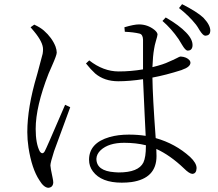

<svg xmlns="http://www.w3.org/2000/svg" viewBox="-20 -849 1040 917"><path d="M755.9 -749 771.5 -765.6Q835.9 -728.5 869.1 -693.4Q902.3 -659.2 899.4 -628.9Q896.5 -606.4 875 -607.4Q865.2 -608.4 849.6 -634.8Q838.9 -653.3 833 -662.1Q798.8 -711.9 755.9 -749ZM126 -718.8 143.6 -731.4Q172.9 -717.8 189.5 -703.1Q228.5 -668.9 245.1 -627Q251 -610.4 251 -597.7Q251 -585.9 228.5 -535.2Q219.7 -514.6 211.9 -497.1Q150.4 -339.8 150.4 -233.4Q150.4 -163.1 169.9 -126Q182.6 -108.4 193.4 -126Q201.2 -139.6 275.4 -312.5Q285.2 -335.9 291 -348.6L315.4 -336.9Q307.6 -314.5 280.3 -241.2Q245.1 -147.5 238.3 -127Q220.7 -72.3 220.7 -58.6Q220.7 -48.8 231.4 1Q234.4 14.6 234.4 23.4Q232.4 46.9 210 47.9Q188.5 45.9 168 11.7Q131.8 -43 116.2 -143.6Q110.4 -182.6 110.4 -217.8Q110.4 -335.9 156.2 -489.3Q158.2 -497.1 159.2 -500Q182.6 -589.8 183.6 -591.8Q185.5 -603.5 185.5 -612.3Q186.5 -646.5 142.6 -699.2Q135.7 -708 126 -718.8ZM676.8 -150.4V-155.3Q628.9 -167 573.2 -167Q499 -167 460.9 -131.8Q441.4 -113.3 440.4 -90.8Q440.4 -32.2 528.3 -26.4Q538.1 -25.4 546.9 -25.4Q641.6 -25.4 665 -73.2Q676.8 -98.6 676.8 -150.4ZM576.2 -697.3 574.2 -718.8Q620.1 -732.4 643.6 -732.4Q684.6 -732.4 716.8 -707Q731.4 -695.3 732.4 -684.6Q732.4 -678.7 723.6 -649.4Q718.8 -633.8 715.8 -614.3Q710 -582 708 -528.3Q760.7 -541 788.1 -554.7Q804.7 -561.5 824.2 -571.3Q837.9 -579.1 842.8 -579.1Q872.1 -577.1 885.7 -560.5Q889.6 -554.7 889.6 -549.8Q889.6 -529.3 849.6 -515.6Q848.6 -514.6 847.7 -514.6Q771.5 -490.2 708 -478.5Q709 -387.7 723.6 -189.5Q817.4 -163.1 887.7 -99.6Q918.9 -70.3 918.9 -45.9Q918 -19.5 898.4 -18.6Q883.8 -19.5 858.4 -44.9Q793 -107.4 726.6 -137.7Q727.5 -124 727.5 -103.5Q727.5 2.9 608.4 20.5Q585.9 23.4 561.5 23.4Q463.9 23.4 423.8 -30.3Q405.3 -54.7 405.3 -85.9Q405.3 -166 502.9 -194.3Q543.9 -206.1 595.7 -206.1Q637.7 -206.1 675.8 -200.2Q674.8 -228.5 670.9 -299.8Q665 -416 663.1 -470.7Q597.7 -460.9 544.9 -460.9Q478.5 -460.9 434.6 -498Q413.1 -517.6 390.6 -545.9L406.2 -560.5Q473.6 -507.8 546.9 -507.8Q604.5 -507.8 663.1 -517.6Q663.1 -521.5 663.1 -660.2Q662.1 -684.6 646.5 -688.5Q619.1 -695.3 576.2 -697.3ZM835 -810.5 849.6 -829.1Q920.9 -793 951.2 -764.6Q985.4 -728.5 984.4 -701.2Q983.4 -680.7 963.9 -678.7Q960.9 -678.7 959 -678.7Q949.2 -679.7 933.6 -704.1Q922.9 -722.7 916 -731.4Q881.8 -774.4 835 -810.5Z"/></svg>

Font: GenYoMin JP Light
Style: Regular
Weight: 300
Version: Version 1.001;PS 1;hotconv 16.6.51;makeotf.lib2.5.65220 DEVE